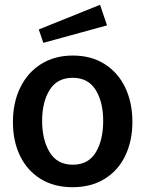

<svg xmlns="http://www.w3.org/2000/svg" viewBox="-20 -772 607 802"><path d="M150 -24.5C187.3 -1.5 231.7 10 283 10C334.3 10 378.8 -1.5 416.5 -24.5C454.2 -47.5 483 -79.7 503 -121C523 -162.3 533 -209.7 533 -263C533 -317 523 -364.8 503 -406.5C483 -448.2 454.3 -480.8 417 -504.5C379.7 -528.2 335.3 -540 284 -540C234 -540 190.2 -528.3 152.5 -505C114.8 -481.7 85.7 -449 65 -407C44.3 -365 34 -316.7 34 -262C34 -208.7 44 -161.5 64 -120.5C84 -79.5 112.7 -47.5 150 -24.5ZM380 -135.5C359.3 -101.2 327.3 -84 284 -84C240.7 -84 208.5 -101.3 187.5 -136C166.5 -170.7 156 -214.3 156 -267C156 -319.7 166.5 -362.8 187.5 -396.5C208.5 -430.2 240.7 -447 284 -447C326.7 -447 358.5 -430.2 379.5 -396.5C400.5 -362.8 411 -319.7 411 -267C411 -213.7 400.7 -169.8 380 -135.5ZM427 -666 398 -752 142 -649 161 -593Z"/></svg>

Font: Morrison SemiBold
Style: Regular
Weight: 600
Designer: Pablo Impallari, Rodrigo Fuenzalida (Modified by Dan O. Williams)
Version: Version 0.030; ttfautohint (v1.8.1)